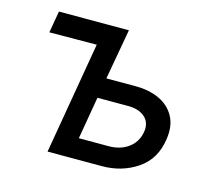

<svg xmlns="http://www.w3.org/2000/svg" viewBox="-74 -549 710 639"><g transform="rotate(15 280.5 -230.0)"><path d="M205 -386 42 -385 55 -460H296L265 -286H367Q412 -286 447 -270Q482 -254 500 -222Q518 -190 511 -143Q501 -72 448 -36Q395 0 326 0H139ZM362 -216H253L228 -70H331Q370 -70 397.5 -89.5Q425 -109 432 -144Q438 -177 418.5 -196Q399 -215 362 -216Z"/></g></svg>

Font: Jost*
Style: Italic
Weight: 400
Italic angle: -10°
Version: Version 3.7